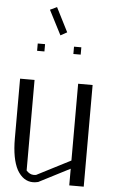

<svg xmlns="http://www.w3.org/2000/svg" viewBox="-65 -1053 691 1097"><g transform="rotate(5 281.0 -504.5)"><path d="M216.8 -1008.8 287.1 -870.1 250 -849.6 177.7 -990.2ZM375 -792V-750H333V-792ZM167 -792V-750H125V-792ZM458 -583V0H375V-95.7L196.3 -3.9Q178.7 0 167 0Q110.4 0 75.2 -61.5Q42 -124 42 -240.2V-583H125V-63.5Q144.5 -42 167 -42Q176.8 -42 180.7 -43L375 -142.6V-583Z"/></g></svg>

Font: wanta
Style: Medium
Weight: 500
Version: Version 0.91